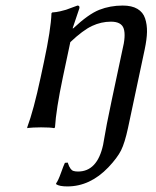

<svg xmlns="http://www.w3.org/2000/svg" viewBox="-20 -459 563 692"><path d="M441.4 2Q429.7 56.2 416.3 83Q402.8 109.9 370.6 144Q304.7 212.9 222.7 212.9Q194.3 212.9 182.6 205.1L182.1 202.1Q189.9 191.9 199.7 164.3Q209.5 136.7 213.9 127.9L224.1 127Q227.5 136.7 229 140.1Q230.5 143.6 234.6 149.4Q238.8 155.3 245.1 157.2Q251.5 159.2 261.2 159.2Q330.6 159.2 351.6 63Q352.5 58.6 355.5 41Q358.4 23.4 365.2 -12.7Q371.1 -43.9 382.3 -96.2L420.9 -277.8Q434.1 -330.1 426 -355.5Q418 -380.9 379.9 -380.9Q344.7 -380.9 311.8 -365.5Q278.8 -350.1 233.4 -307.1L206.5 -180.2Q182.1 -64.5 178.2 0L175.3 2.9Q162.1 0 127.9 0Q112.3 0 100.1 0.7Q87.9 1.5 83 2L78.6 2.9L78.1 0Q101.1 -61.5 126.5 -180.2L138.2 -234.9Q163.6 -353.5 165.5 -411.1L168 -414.1Q182.6 -415 196.5 -418.2Q210.4 -421.4 218 -423.8Q225.6 -426.3 240 -431.9Q254.4 -437.5 259.3 -439Q268.1 -439 266.1 -429.2L241.7 -356.9H244.1Q298.8 -408.2 337.9 -423.6Q377 -439 422.4 -439Q455.1 -439 475.3 -427Q495.6 -415 502.9 -392.8Q510.3 -370.6 509.8 -343.8Q509.3 -317.9 501.5 -280.8Z"/></svg>

Font: Linux Biolinum G
Style: Italic
Weight: 400
Italic angle: -12°
Designer: Philipp H. Poll
Foundry: Philipp H. Poll
Version: Version 0.5.1